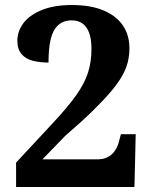

<svg xmlns="http://www.w3.org/2000/svg" viewBox="-20 -744 605 764"><path d="M44 0V-97L190 -254Q250 -318 283.5 -365.5Q317 -413 330.5 -456Q344 -499 344 -549Q344 -589 334.5 -614Q325 -639 307.5 -651Q290 -663 266 -663Q233 -663 212 -644.5Q191 -626 182 -589Q173 -552 173 -495Q140 -495 111.5 -502Q83 -509 66 -528.5Q49 -548 49 -582Q49 -619 72.5 -651Q96 -683 145 -703.5Q194 -724 266 -724Q341 -724 392 -702.5Q443 -681 469 -642.5Q495 -604 495 -552Q495 -524 488.5 -497Q482 -470 465.5 -441Q449 -412 420 -378Q391 -344 347 -301Q303 -258 240 -204L149 -110H370Q401 -110 422.5 -128Q444 -146 453 -179L461 -210H520L515 0Z"/></svg>

Font: Noto Serif Myanmar
Style: Regular
Weight: 400
Designer: Ben Mitchell and the Monotype Design Team
Foundry: Monotype Imaging Inc.
Version: Version 2.106